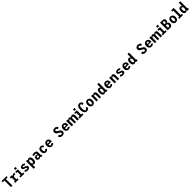

<svg xmlns="http://www.w3.org/2000/svg" viewBox="2046 -6457 12364 12364"><g transform="rotate(-45 8228.0 -275.0)"><path d="M206 0V-594.5H48V-700H501.5V-594.5H343V0Z M591.5 0V-105.5H672.5V-394.5H591.5V-500H780L798 -429Q824 -466.5 863.5 -489Q903 -511.5 946 -511.5Q979 -511.5 994.8 -505.2Q1010.5 -499 1015 -496L981 -379Q977.5 -382.5 964 -386.8Q950.5 -391 929 -391Q890 -391 854.8 -364.8Q819.5 -338.5 810 -302.5V-105.5H903V0Z M1188 -714.5H1330.5V-577.5H1188ZM1080 0V-105.5H1192V-394.5H1093V-500H1329.5V-105.5H1434.5V0Z M1731 11Q1653 11 1600.5 -15Q1548 -41 1523 -83L1628.5 -151Q1641.5 -126 1668 -109Q1694.5 -92 1733 -92Q1767 -92 1789 -105Q1811 -118 1811 -143.5Q1811 -168.5 1779.2 -184Q1747.5 -199.5 1690 -214Q1652 -223 1615.8 -240.5Q1579.5 -258 1555.8 -288.8Q1532 -319.5 1532 -368.5Q1532 -418 1562.2 -449.8Q1592.5 -481.5 1639.5 -496.8Q1686.5 -512 1737 -512Q1812.5 -512 1860.5 -483.5Q1908.5 -455 1925.5 -423.5L1823.5 -358Q1814.5 -379.5 1788.8 -395.5Q1763 -411.5 1730.5 -411.5Q1703.5 -411.5 1679.5 -401.5Q1655.5 -391.5 1655.5 -367Q1655.5 -344 1683.8 -330.5Q1712 -317 1757.5 -305.5Q1785 -298.5 1816.8 -287.8Q1848.5 -277 1876.8 -259.8Q1905 -242.5 1922.8 -215.8Q1940.5 -189 1940.5 -150.5Q1940.5 -96 1910.5 -60.2Q1880.5 -24.5 1832.5 -6.8Q1784.5 11 1731 11Z M2074 200V-500H2194.5L2205 -434.5Q2224 -467 2255.8 -489Q2287.5 -511 2332.5 -511Q2380 -511 2419 -483.8Q2458 -456.5 2481.2 -399Q2504.5 -341.5 2504.5 -251Q2504.5 -160.5 2480.2 -102.5Q2456 -44.5 2416 -16.8Q2376 11 2328.5 11Q2289 11 2259.8 -8.5Q2230.5 -28 2211 -57.5V200ZM2289.5 -403Q2258.5 -403 2238.8 -377.8Q2219 -352.5 2211 -319.5V-190Q2217 -151 2237 -124Q2257 -97 2287.5 -97Q2323 -97 2345.2 -135.2Q2367.5 -173.5 2367.5 -251Q2367.5 -328.5 2345.8 -365.8Q2324 -403 2289.5 -403Z M2774.5 11Q2704.5 11 2658.8 -33Q2613 -77 2613 -156.5Q2613 -212.5 2639 -247.5Q2665 -282.5 2705.8 -298.8Q2746.5 -315 2790.5 -315Q2830.5 -315 2857.5 -304Q2884.5 -293 2893 -283.5V-334.5Q2893 -371.5 2868.8 -387.2Q2844.5 -403 2805.5 -403Q2763.5 -403 2730 -388Q2696.5 -373 2681 -362L2627.5 -463.5Q2641 -473.5 2670.5 -484.8Q2700 -496 2739.2 -504Q2778.5 -512 2822 -512Q2873 -512 2920.2 -497Q2967.5 -482 2997.8 -446.5Q3028 -411 3028 -349V-105.5H3069.5V0H2923.5L2909.5 -60Q2901 -37.5 2866.5 -13.2Q2832 11 2774.5 11ZM2817.5 -90Q2838.5 -90 2854.2 -99.8Q2870 -109.5 2879.8 -122Q2889.5 -134.5 2893 -142.5V-203Q2886 -213 2865.2 -223.2Q2844.5 -233.5 2820.5 -233.5Q2791.5 -233.5 2769.2 -217.5Q2747 -201.5 2747 -162.5Q2747 -124 2766.2 -107Q2785.5 -90 2817.5 -90Z M3401.5 11Q3345.5 11 3294.5 -16Q3243.5 -43 3211.2 -100.8Q3179 -158.5 3179 -251Q3179 -344.5 3211.2 -402Q3243.5 -459.5 3294.5 -485.8Q3345.5 -512 3401.5 -512Q3475.5 -512 3525.5 -473.2Q3575.5 -434.5 3596 -377L3476 -324.5Q3471.5 -342 3462.5 -361.2Q3453.5 -380.5 3439 -394Q3424.5 -407.5 3403 -407.5Q3370 -407.5 3344.2 -371.2Q3318.5 -335 3318.5 -251Q3318.5 -168.5 3344.5 -131Q3370.5 -93.5 3403.5 -93.5Q3425 -93.5 3439.8 -106Q3454.5 -118.5 3463.5 -136.2Q3472.5 -154 3476 -169.5L3596 -119.5Q3574.5 -67 3525.2 -28Q3476 11 3401.5 11Z M3935 11Q3875.5 11 3824.5 -19Q3773.5 -49 3742.8 -107.2Q3712 -165.5 3712 -250.5Q3712 -334.5 3742 -392.8Q3772 -451 3822.8 -481.5Q3873.5 -512 3936 -512Q3997.5 -512 4046.5 -484Q4095.5 -456 4124.2 -403.5Q4153 -351 4153 -277Q4153 -258 4151.8 -244.2Q4150.5 -230.5 4149 -222H3849Q3854 -157 3878.5 -124.5Q3903 -92 3940 -92Q3964.5 -92 3980.5 -103Q3996.5 -114 4005.8 -128.5Q4015 -143 4018.5 -154.5L4136.5 -99Q4124.5 -73.5 4098.5 -48Q4072.5 -22.5 4031.8 -5.8Q3991 11 3935 11ZM3937.5 -410Q3906 -410 3882.8 -384.5Q3859.5 -359 3851.5 -305H4018.5V-310.5Q4018.5 -348.5 3997.2 -379.2Q3976 -410 3937.5 -410Z M4881.5 11Q4789 11 4727 -35Q4665 -81 4648.5 -154L4776.5 -208Q4782.5 -181 4797.2 -155.2Q4812 -129.5 4834.5 -112.8Q4857 -96 4886.5 -96Q4927.5 -96 4949 -116.8Q4970.5 -137.5 4970.5 -174Q4970.5 -214.5 4933.5 -244.2Q4896.5 -274 4843 -299Q4794.5 -320.5 4753 -350.2Q4711.5 -380 4686.2 -422.2Q4661 -464.5 4661 -523.5Q4661 -584 4692.5 -624.5Q4724 -665 4775 -685.5Q4826 -706 4885 -706Q4944 -706 4989.8 -685Q5035.5 -664 5064.8 -629.2Q5094 -594.5 5103.5 -553L4977 -499.5Q4968.5 -537.5 4944.5 -568.2Q4920.5 -599 4881 -599Q4846.5 -599 4824.2 -579.8Q4802 -560.5 4802 -527Q4802 -489.5 4830.2 -462Q4858.5 -434.5 4911.5 -409Q4946 -392 4981.2 -372.2Q5016.5 -352.5 5046.2 -326.5Q5076 -300.5 5094 -265.8Q5112 -231 5112 -184.5Q5112 -118 5079.2 -74.5Q5046.5 -31 4993.8 -10Q4941 11 4881.5 11Z M5435 11Q5375.5 11 5324.5 -19Q5273.5 -49 5242.8 -107.2Q5212 -165.5 5212 -250.5Q5212 -334.5 5242 -392.8Q5272 -451 5322.8 -481.5Q5373.5 -512 5436 -512Q5497.5 -512 5546.5 -484Q5595.5 -456 5624.2 -403.5Q5653 -351 5653 -277Q5653 -258 5651.8 -244.2Q5650.5 -230.5 5649 -222H5349Q5354 -157 5378.5 -124.5Q5403 -92 5440 -92Q5464.5 -92 5480.5 -103Q5496.5 -114 5505.8 -128.5Q5515 -143 5518.5 -154.5L5636.5 -99Q5624.5 -73.5 5598.5 -48Q5572.5 -22.5 5531.8 -5.8Q5491 11 5435 11ZM5437.5 -410Q5406 -410 5382.8 -384.5Q5359.5 -359 5351.5 -305H5518.5V-310.5Q5518.5 -348.5 5497.2 -379.2Q5476 -410 5437.5 -410Z M5738.5 0V-500H5862.5L5871.5 -439Q5894.5 -471.5 5928.5 -491.5Q5962.5 -511.5 6001 -511.5Q6095 -511.5 6122 -427Q6145 -464 6181.8 -487.8Q6218.5 -511.5 6261.5 -511.5Q6334 -511.5 6365.8 -462.5Q6397.5 -413.5 6397.5 -316.5V0H6260V-302.5Q6260 -356.5 6247.2 -380.2Q6234.5 -404 6204 -404Q6175.5 -404 6157 -379Q6138.5 -354 6134.5 -325V0H6000.5V-302.5Q6000.5 -356.5 5988 -380.2Q5975.5 -404 5944.5 -404Q5916.5 -404 5898.2 -379.5Q5880 -355 5876 -326.5V0Z M6563 -714.5H6705.5V-577.5H6563ZM6455 0V-105.5H6567V-394.5H6468V-500H6704.5V-105.5H6809.5V0Z M7126.5 10.5Q7078.5 10.5 7034 -8.2Q6989.5 -27 6954.8 -69Q6920 -111 6899.8 -179.8Q6879.5 -248.5 6879.5 -348Q6879.5 -447.5 6899.8 -516.2Q6920 -585 6955 -626.8Q6990 -668.5 7034.5 -687.2Q7079 -706 7127.5 -706Q7185.5 -706 7228 -680.2Q7270.5 -654.5 7297.8 -612.5Q7325 -570.5 7337 -523L7216.5 -470.5Q7213 -485.5 7206.5 -507.2Q7200 -529 7189.8 -550Q7179.5 -571 7164.2 -585.2Q7149 -599.5 7128 -599.5Q7081 -599.5 7050 -538.8Q7019 -478 7019 -348Q7019 -218 7049.8 -157.2Q7080.5 -96.5 7127.5 -96.5Q7148.5 -96.5 7163.8 -110.5Q7179 -124.5 7189.5 -145.5Q7200 -166.5 7206.5 -188Q7213 -209.5 7216.5 -224.5L7337 -172Q7325 -124.5 7297.8 -83Q7270.5 -41.5 7228 -15.5Q7185.5 10.5 7126.5 10.5Z M7657 11Q7618 11 7579.2 -3.5Q7540.5 -18 7508.5 -49.2Q7476.5 -80.5 7457.5 -130.2Q7438.5 -180 7438.5 -251Q7438.5 -321.5 7457.5 -371.2Q7476.5 -421 7508.5 -452Q7540.5 -483 7579.2 -497.5Q7618 -512 7657 -512Q7696.5 -512 7735.2 -497.5Q7774 -483 7806 -452Q7838 -421 7857.2 -371.2Q7876.5 -321.5 7876.5 -251Q7876.5 -180 7857.2 -130.2Q7838 -80.5 7806 -49.2Q7774 -18 7735.2 -3.5Q7696.5 11 7657 11ZM7657 -93.5Q7677.5 -93.5 7696.2 -107.8Q7715 -122 7726.8 -156.2Q7738.5 -190.5 7738.5 -251Q7738.5 -309.5 7726.8 -343.8Q7715 -378 7696.2 -392.8Q7677.5 -407.5 7657 -407.5Q7636.5 -407.5 7617.8 -392.8Q7599 -378 7587.2 -344Q7575.5 -310 7575.5 -251Q7575.5 -191 7587.5 -156.5Q7599.5 -122 7618 -107.8Q7636.5 -93.5 7657 -93.5Z M8003.5 0V-500H8124L8135 -432Q8155.5 -466 8189.5 -488.8Q8223.5 -511.5 8270 -511.5Q8338 -511.5 8375.8 -464Q8413.5 -416.5 8413.5 -321.5V0H8276V-288Q8276 -344.5 8262.5 -373.5Q8249 -402.5 8215.5 -402.5Q8188.5 -402.5 8168.5 -381Q8148.5 -359.5 8141 -331.5V0Z M8699.5 11Q8652 11 8612 -16.8Q8572 -44.5 8547.8 -102.5Q8523.5 -160.5 8523.5 -251Q8523.5 -341.5 8546.8 -399Q8570 -456.5 8609 -483.8Q8648 -511 8695.5 -511Q8737 -511 8767 -492.2Q8797 -473.5 8816.5 -445V-750H8953.5V-105.5H8998V0H8834L8822.5 -67Q8803.5 -34 8772.8 -11.5Q8742 11 8699.5 11ZM8660.5 -251Q8660.5 -173.5 8682.8 -135.2Q8705 -97 8740.5 -97Q8770.5 -97 8790.5 -123.5Q8810.5 -150 8816.5 -188V-321Q8808.5 -353.5 8788.8 -378.2Q8769 -403 8738.5 -403Q8704 -403 8682.2 -365.8Q8660.5 -328.5 8660.5 -251Z M9310 11Q9250.5 11 9199.5 -19Q9148.5 -49 9117.8 -107.2Q9087 -165.5 9087 -250.5Q9087 -334.5 9117 -392.8Q9147 -451 9197.8 -481.5Q9248.5 -512 9311 -512Q9372.5 -512 9421.5 -484Q9470.5 -456 9499.2 -403.5Q9528 -351 9528 -277Q9528 -258 9526.8 -244.2Q9525.5 -230.5 9524 -222H9224Q9229 -157 9253.5 -124.5Q9278 -92 9315 -92Q9339.5 -92 9355.5 -103Q9371.5 -114 9380.8 -128.5Q9390 -143 9393.5 -154.5L9511.5 -99Q9499.5 -73.5 9473.5 -48Q9447.5 -22.5 9406.8 -5.8Q9366 11 9310 11ZM9312.5 -410Q9281 -410 9257.8 -384.5Q9234.5 -359 9226.5 -305H9393.5V-310.5Q9393.5 -348.5 9372.2 -379.2Q9351 -410 9312.5 -410Z M9653.5 0V-500H9774L9785 -432Q9805.5 -466 9839.5 -488.8Q9873.5 -511.5 9920 -511.5Q9988 -511.5 10025.8 -464Q10063.5 -416.5 10063.5 -321.5V0H9926V-288Q9926 -344.5 9912.5 -373.5Q9899 -402.5 9865.5 -402.5Q9838.5 -402.5 9818.5 -381Q9798.5 -359.5 9791 -331.5V0Z M10406 11Q10328 11 10275.5 -15Q10223 -41 10198 -83L10303.5 -151Q10316.5 -126 10343 -109Q10369.5 -92 10408 -92Q10442 -92 10464 -105Q10486 -118 10486 -143.5Q10486 -168.5 10454.2 -184Q10422.5 -199.5 10365 -214Q10327 -223 10290.8 -240.5Q10254.5 -258 10230.8 -288.8Q10207 -319.5 10207 -368.5Q10207 -418 10237.2 -449.8Q10267.5 -481.5 10314.5 -496.8Q10361.5 -512 10412 -512Q10487.5 -512 10535.5 -483.5Q10583.5 -455 10600.5 -423.5L10498.5 -358Q10489.5 -379.5 10463.8 -395.5Q10438 -411.5 10405.5 -411.5Q10378.5 -411.5 10354.5 -401.5Q10330.5 -391.5 10330.5 -367Q10330.5 -344 10358.8 -330.5Q10387 -317 10432.5 -305.5Q10460 -298.5 10491.8 -287.8Q10523.5 -277 10551.8 -259.8Q10580 -242.5 10597.8 -215.8Q10615.5 -189 10615.5 -150.5Q10615.5 -96 10585.5 -60.2Q10555.5 -24.5 10507.5 -6.8Q10459.5 11 10406 11Z M10960 11Q10900.5 11 10849.5 -19Q10798.5 -49 10767.8 -107.2Q10737 -165.5 10737 -250.5Q10737 -334.5 10767 -392.8Q10797 -451 10847.8 -481.5Q10898.5 -512 10961 -512Q11022.5 -512 11071.5 -484Q11120.5 -456 11149.2 -403.5Q11178 -351 11178 -277Q11178 -258 11176.8 -244.2Q11175.5 -230.5 11174 -222H10874Q10879 -157 10903.5 -124.5Q10928 -92 10965 -92Q10989.5 -92 11005.5 -103Q11021.5 -114 11030.8 -128.5Q11040 -143 11043.5 -154.5L11161.5 -99Q11149.5 -73.5 11123.5 -48Q11097.5 -22.5 11056.8 -5.8Q11016 11 10960 11ZM10962.5 -410Q10931 -410 10907.8 -384.5Q10884.5 -359 10876.5 -305H11043.5V-310.5Q11043.5 -348.5 11022.2 -379.2Q11001 -410 10962.5 -410Z M11449.5 11Q11402 11 11362 -16.8Q11322 -44.5 11297.8 -102.5Q11273.5 -160.5 11273.5 -251Q11273.5 -341.5 11296.8 -399Q11320 -456.5 11359 -483.8Q11398 -511 11445.5 -511Q11487 -511 11517 -492.2Q11547 -473.5 11566.5 -445V-750H11703.5V-105.5H11748V0H11584L11572.5 -67Q11553.5 -34 11522.8 -11.5Q11492 11 11449.5 11ZM11410.5 -251Q11410.5 -173.5 11432.8 -135.2Q11455 -97 11490.5 -97Q11520.5 -97 11540.5 -123.5Q11560.5 -150 11566.5 -188V-321Q11558.5 -353.5 11538.8 -378.2Q11519 -403 11488.5 -403Q11454 -403 11432.2 -365.8Q11410.5 -328.5 11410.5 -251Z M12456.5 11Q12364 11 12302 -35Q12240 -81 12223.5 -154L12351.5 -208Q12357.5 -181 12372.2 -155.2Q12387 -129.5 12409.5 -112.8Q12432 -96 12461.5 -96Q12502.5 -96 12524 -116.8Q12545.5 -137.5 12545.5 -174Q12545.5 -214.5 12508.5 -244.2Q12471.5 -274 12418 -299Q12369.5 -320.5 12328 -350.2Q12286.5 -380 12261.2 -422.2Q12236 -464.5 12236 -523.5Q12236 -584 12267.5 -624.5Q12299 -665 12350 -685.5Q12401 -706 12460 -706Q12519 -706 12564.8 -685Q12610.5 -664 12639.8 -629.2Q12669 -594.5 12678.5 -553L12552 -499.5Q12543.5 -537.5 12519.5 -568.2Q12495.5 -599 12456 -599Q12421.5 -599 12399.2 -579.8Q12377 -560.5 12377 -527Q12377 -489.5 12405.2 -462Q12433.5 -434.5 12486.5 -409Q12521 -392 12556.2 -372.2Q12591.5 -352.5 12621.2 -326.5Q12651 -300.5 12669 -265.8Q12687 -231 12687 -184.5Q12687 -118 12654.2 -74.5Q12621.5 -31 12568.8 -10Q12516 11 12456.5 11Z M13010 11Q12950.5 11 12899.5 -19Q12848.5 -49 12817.8 -107.2Q12787 -165.5 12787 -250.5Q12787 -334.5 12817 -392.8Q12847 -451 12897.8 -481.5Q12948.5 -512 13011 -512Q13072.5 -512 13121.5 -484Q13170.5 -456 13199.2 -403.5Q13228 -351 13228 -277Q13228 -258 13226.8 -244.2Q13225.5 -230.5 13224 -222H12924Q12929 -157 12953.5 -124.5Q12978 -92 13015 -92Q13039.5 -92 13055.5 -103Q13071.5 -114 13080.8 -128.5Q13090 -143 13093.5 -154.5L13211.5 -99Q13199.5 -73.5 13173.5 -48Q13147.5 -22.5 13106.8 -5.8Q13066 11 13010 11ZM13012.5 -410Q12981 -410 12957.8 -384.5Q12934.5 -359 12926.5 -305H13093.5V-310.5Q13093.5 -348.5 13072.2 -379.2Q13051 -410 13012.5 -410Z M13313.5 0V-500H13437.5L13446.5 -439Q13469.5 -471.5 13503.5 -491.5Q13537.5 -511.5 13576 -511.5Q13670 -511.5 13697 -427Q13720 -464 13756.8 -487.8Q13793.5 -511.5 13836.5 -511.5Q13909 -511.5 13940.8 -462.5Q13972.5 -413.5 13972.5 -316.5V0H13835V-302.5Q13835 -356.5 13822.2 -380.2Q13809.5 -404 13779 -404Q13750.5 -404 13732 -379Q13713.5 -354 13709.5 -325V0H13575.5V-302.5Q13575.5 -356.5 13563 -380.2Q13550.5 -404 13519.5 -404Q13491.5 -404 13473.2 -379.5Q13455 -355 13451 -326.5V0Z M14138 -714.5H14280.5V-577.5H14138ZM14030 0V-105.5H14142V-394.5H14043V-500H14279.5V-105.5H14384.5V0Z M14482.5 0V-700H14687Q14716.5 -700 14750.8 -694.2Q14785 -688.5 14815.8 -671Q14846.5 -653.5 14866 -619.8Q14885.5 -586 14885.5 -530.5Q14885.5 -475.5 14868.2 -441.2Q14851 -407 14827 -390Q14803 -373 14782.5 -370Q14807 -367 14836 -349.5Q14865 -332 14886 -295.5Q14907 -259 14907 -200.5Q14907 -103.5 14857.8 -51.8Q14808.5 0 14727 0ZM14619 -414.5H14677Q14710.5 -414.5 14733 -437.2Q14755.5 -460 14755.5 -509.5Q14755.5 -558.5 14732.8 -576.8Q14710 -595 14676 -595H14619ZM14619 -105H14690.5Q14725.5 -105 14748.5 -129Q14771.5 -153 14771.5 -208Q14771.5 -249 14759 -271Q14746.5 -293 14727.2 -301.5Q14708 -310 14687.5 -310H14619Z M15232 11Q15193 11 15154.2 -3.5Q15115.5 -18 15083.5 -49.2Q15051.5 -80.5 15032.5 -130.2Q15013.5 -180 15013.5 -251Q15013.5 -321.5 15032.5 -371.2Q15051.5 -421 15083.5 -452Q15115.5 -483 15154.2 -497.5Q15193 -512 15232 -512Q15271.5 -512 15310.2 -497.5Q15349 -483 15381 -452Q15413 -421 15432.2 -371.2Q15451.5 -321.5 15451.5 -251Q15451.5 -180 15432.2 -130.2Q15413 -80.5 15381 -49.2Q15349 -18 15310.2 -3.5Q15271.5 11 15232 11ZM15232 -93.5Q15252.5 -93.5 15271.2 -107.8Q15290 -122 15301.8 -156.2Q15313.5 -190.5 15313.5 -251Q15313.5 -309.5 15301.8 -343.8Q15290 -378 15271.2 -392.8Q15252.5 -407.5 15232 -407.5Q15211.5 -407.5 15192.8 -392.8Q15174 -378 15162.2 -344Q15150.5 -310 15150.5 -251Q15150.5 -191 15162.5 -156.5Q15174.5 -122 15193 -107.8Q15211.5 -93.5 15232 -93.5Z M15532.5 0V-105.5H15632.5V-644.5H15543.5V-750H15776.5V-105.5H15878.5V0Z M16124.5 11Q16077 11 16037 -16.8Q15997 -44.5 15972.8 -102.5Q15948.5 -160.5 15948.5 -251Q15948.5 -341.5 15971.8 -399Q15995 -456.5 16034 -483.8Q16073 -511 16120.5 -511Q16162 -511 16192 -492.2Q16222 -473.5 16241.5 -445V-750H16378.5V-105.5H16423V0H16259L16247.5 -67Q16228.5 -34 16197.8 -11.5Q16167 11 16124.5 11ZM16085.5 -251Q16085.5 -173.5 16107.8 -135.2Q16130 -97 16165.5 -97Q16195.5 -97 16215.5 -123.5Q16235.5 -150 16241.5 -188V-321Q16233.5 -353.5 16213.8 -378.2Q16194 -403 16163.5 -403Q16129 -403 16107.2 -365.8Q16085.5 -328.5 16085.5 -251Z"/></g></svg>

Font: Trispace SemiCondensed SemiBold
Style: Regular
Weight: 600
Width: 4
Designer: Tyler Finck
Foundry: Etcetera Type Company
Version: Version 1.210; ttfautohint (v1.8.3)